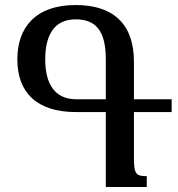

<svg xmlns="http://www.w3.org/2000/svg" viewBox="-20 -744 708 764"><path d="M401 0H564V-43C521 -43 513 -52 513 -114V-298H663V-349H513V-498C513 -654 425 -724 281 -724C123 -724 49 -636 49 -508C49 -375 127 -298 283 -298H401ZM283 -349C200 -349 160 -408 160 -507C160 -609 199 -667 281 -667C360 -667 401 -623 401 -508V-349Z"/></svg>

Font: Noto Serif Armenian Condensed SemiBold
Style: Regular
Weight: 600
Width: 3
Designer: Monotype Design Team
Foundry: Monotype Imaging Inc.
Version: Version 2.008